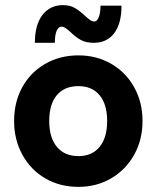

<svg xmlns="http://www.w3.org/2000/svg" viewBox="-20 -719 611 749"><path d="M35 -247Q35 -321 67 -379Q99 -437 156.5 -470Q214 -503 286 -503Q357 -503 414 -470Q471 -437 503.5 -378.5Q536 -320 536 -247Q536 -174 503.5 -115.5Q471 -57 414 -23.5Q357 10 286 10Q214 10 157 -23Q100 -56 67.5 -115Q35 -174 35 -247ZM398 -247Q398 -312 368.5 -347.5Q339 -383 286 -383Q231 -383 201.5 -347.5Q172 -312 172 -247Q172 -182 202 -146Q232 -110 286 -110Q339 -110 368.5 -146Q398 -182 398 -247ZM255 -594Q246 -602 237 -608.5Q228 -615 220 -615Q208 -615 201 -599Q194 -583 194 -552H116Q116 -622 145.5 -660.5Q175 -699 226 -699Q253 -699 272.5 -687.5Q292 -676 312 -657Q324 -646 332 -640.5Q340 -635 348 -635Q358 -635 365 -651.5Q372 -668 372 -697H454Q454 -627 425.5 -589.5Q397 -552 346 -552Q315 -552 294.5 -563.5Q274 -575 255 -594Z"/></svg>

Font: Hanken Grotesk ExtraBold
Style: Regular
Weight: 800
Designer: Alfredo Marco Pradil
Foundry: Hanken Design Co.
Version: Version 3.014